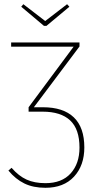

<svg xmlns="http://www.w3.org/2000/svg" viewBox="-20 -883 466 913"><path d="M381 -182Q381 -96 332 -43Q283 10 196 10Q138 10 96 -10.5Q54 -31 20 -72L35 -85Q69 -46 106.5 -29Q144 -12 196 -12Q274 -12 316 -58.5Q358 -105 358 -181Q358 -269 313.5 -310.5Q269 -352 183 -352H116V-373L330 -661H33V-681H358V-662L141 -373H184Q281 -373 331 -325Q381 -277 381 -182ZM299 -863 310 -851 201 -760H189L81 -851L91 -863L195 -783Z"/></svg>

Font: Fira Sans Condensed Thin
Style: Regular
Weight: 250
Width: 3
Designer: Carrois Corporate & Edenspiekermann AG
Foundry: Carrois Corporate GbR & Edenspiekermann AG
Version: Version 4.203